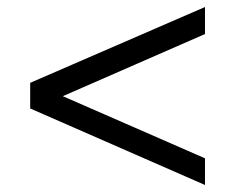

<svg xmlns="http://www.w3.org/2000/svg" viewBox="-20 -523 670 547"><path d="M66 -287V-214L564 4V-72L159 -249L564 -426V-503Z"/></svg>

Font: Rosario
Style: Regular
Weight: 400
Designer: Hector Gatti
Foundry: Omnibus Type
Version: Version 1.100